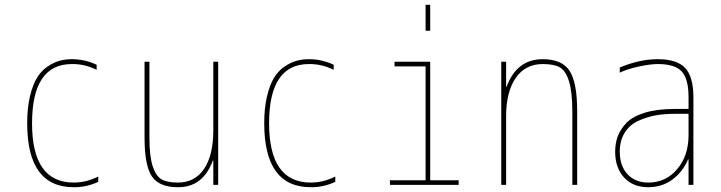

<svg xmlns="http://www.w3.org/2000/svg" viewBox="-20 -780 3040 810"><path d="M291 -9.8Q343.8 -9.8 394.5 -35.2V-12.7Q342.8 10.7 291 9.8Q94.7 9.8 94.7 -259.8Q94.7 -324.2 106.4 -373.5Q118.2 -422.9 136.2 -452.1Q154.3 -481.4 180.2 -499Q206.1 -516.6 230.5 -523.4Q254.9 -530.3 283.2 -530.3Q337.9 -530.3 387.7 -506.8V-485.4Q336.9 -510.7 283.2 -509.8Q115.2 -509.8 115.2 -259.8Q115.2 -9.8 291 -9.8Z M879.9 -102.5H877.9Q835.9 10.7 730.5 9.8Q651.4 9.8 620.6 -36.1Q589.8 -82 589.8 -200.2V-519.5H610.4V-200.2Q610.4 -121.1 624 -79.1Q637.7 -37.1 661.6 -23.4Q685.5 -9.8 730.5 -9.8Q801.8 -9.8 840.8 -67.4Q879.9 -125 879.9 -230.5V-519.5H900.4V0H879.9Z M1291 -9.8Q1343.8 -9.8 1394.5 -35.2V-12.7Q1342.8 10.7 1291 9.8Q1094.7 9.8 1094.7 -259.8Q1094.7 -324.2 1106.4 -373.5Q1118.2 -422.9 1136.2 -452.1Q1154.3 -481.4 1180.2 -499Q1206.1 -516.6 1230.5 -523.4Q1254.9 -530.3 1283.2 -530.3Q1337.9 -530.3 1387.7 -506.8V-485.4Q1336.9 -510.7 1283.2 -509.8Q1115.2 -509.8 1115.2 -259.8Q1115.2 -9.8 1291 -9.8Z M1915 0H1625V-19.5H1775.4V-500H1644.5V-519.5H1794.9V-19.5H1915ZM1775.4 -650.4V-759.8H1794.9V-650.4Z M2115.2 -414.1H2117.2Q2160.2 -530.3 2269.5 -530.3Q2350.6 -530.3 2382.8 -481.4Q2415 -432.6 2415 -309.6V0H2394.5V-309.6Q2394.5 -392.6 2380.4 -437.5Q2366.2 -482.4 2341.3 -496.1Q2316.4 -509.8 2269.5 -509.8Q2196.3 -509.8 2155.8 -451.2Q2115.2 -392.6 2115.2 -290V0H2094.7V-519.5H2115.2Z M2884.8 -107.4H2882.8Q2859.4 -53.7 2815.9 -22Q2772.5 9.8 2714.8 9.8Q2650.4 9.8 2612.8 -31.2Q2575.2 -72.3 2575.2 -139.6Q2575.2 -173.8 2585.4 -203.1Q2595.7 -232.4 2621.6 -260.3Q2647.5 -288.1 2699.2 -304.2Q2751 -320.3 2825.2 -320.3H2884.8V-370.1Q2884.8 -447.3 2856 -478.5Q2827.1 -509.8 2754.9 -509.8Q2723.6 -509.8 2675.8 -499.5Q2627.9 -489.3 2594.7 -473.6V-495.1Q2677.7 -530.3 2754.9 -530.3Q2835.9 -530.3 2870.6 -493.2Q2905.3 -456.1 2905.3 -370.1V0H2884.8ZM2884.8 -299.8H2825.2Q2781.2 -299.8 2744.1 -293Q2707 -286.1 2671.4 -269.5Q2635.7 -252.9 2615.2 -219.7Q2594.7 -186.5 2594.7 -139.6Q2594.7 -80.1 2627.4 -44.9Q2660.2 -9.8 2714.8 -9.8Q2789.1 -9.8 2836.9 -66.4Q2884.8 -123 2884.8 -210Z"/></svg>

Font: Mgen+ 1m thin
Style: Regular
Weight: 100
Designer: [Source Han Sans]
Ryoko NISHIZUKA  (kana & ideographs); Paul D. Hunt (Latin, Greek & Cyrillic); Wenlong ZHANG  (bopomofo
Version: Version 1.059.20150602